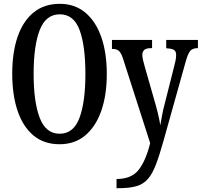

<svg xmlns="http://www.w3.org/2000/svg" viewBox="-20 -745 1056 1005"><path d="M292 10Q210 10 155 -36Q100 -82 72 -165Q44 -248 44 -359Q44 -470 72 -552Q100 -634 155.5 -679.5Q211 -725 293 -725Q371 -725 426 -679.5Q481 -634 510 -551.5Q539 -469 539 -358Q539 -247 510 -164.5Q481 -82 426 -36Q371 10 292 10ZM292 -45Q365 -45 396 -128Q427 -211 427 -358Q427 -506 396.5 -588Q366 -670 293 -670Q220 -670 188 -588Q156 -506 156 -358Q156 -211 188 -128Q220 -45 292 -45ZM590 192Q669 192 706.5 143Q744 94 766 4L623 -441Q613 -471 600.5 -480Q588 -489 569 -489H566V-536H776V-493H772Q745 -493 735 -483.5Q725 -474 725 -460Q725 -447 728.5 -431Q732 -415 738 -395L784 -234Q812 -140 819 -89Q824 -117 829 -144.5Q834 -172 843 -205L892 -399Q896 -413 899 -428.5Q902 -444 902 -458Q902 -477 890 -484Q878 -491 853 -492L850 -493V-536H1016V-493H1013Q990 -493 977 -480Q964 -467 951 -419L835 -5Q814 70 795.5 118Q777 166 753.5 192.5Q730 219 694 229.5Q658 240 601 240H590Z"/></svg>

Font: Noto Serif ExtraCondensed Medium
Style: Regular
Weight: 500
Width: 2
Designer: Monotype Design Team
Foundry: Monotype Imaging Inc.
Version: Version 2.015